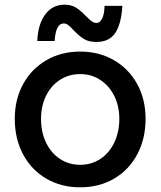

<svg xmlns="http://www.w3.org/2000/svg" viewBox="-20 -788 685 819"><path d="M43 -281Q43 -364 78.5 -429Q114 -494 177.5 -531Q241 -568 322 -568Q403 -568 466.5 -531Q530 -494 565.5 -429Q601 -364 601 -281Q601 -197 566 -130.5Q531 -64 467.5 -26.5Q404 11 322 11Q241 11 177.5 -26Q114 -63 78.5 -129.5Q43 -196 43 -281ZM489 -281Q489 -335 467.5 -378.5Q446 -422 408 -447Q370 -472 322 -472Q274 -472 236 -447.5Q198 -423 176.5 -379.5Q155 -336 155 -281Q155 -224 176.5 -179.5Q198 -135 236 -110Q274 -85 322 -85Q370 -85 408 -110Q446 -135 467.5 -180Q489 -225 489 -281ZM294 -659Q280 -674 271 -681Q262 -688 251 -688Q218 -688 213 -613H139Q142 -685 173 -726.5Q204 -768 255 -768Q285 -768 305 -755Q325 -742 347 -719Q362 -704 371.5 -697Q381 -690 392 -690Q406 -690 415.5 -708.5Q425 -727 426 -763H502Q497 -684 471 -646.5Q445 -609 391 -609Q358 -609 337.5 -622Q317 -635 294 -659Z"/></svg>

Font: Open Sauce One Medium
Style: Regular
Weight: 500
Designer: Alfredo Marco Pradil
Foundry: Creative Sauce Fz LLC
Version: Version 1.477